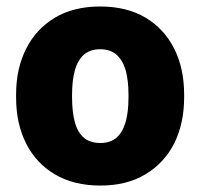

<svg xmlns="http://www.w3.org/2000/svg" viewBox="-20 -558 613 588"><path d="M287.6 10.3Q206.1 10.3 148.4 -23.9Q90.8 -57.6 60.1 -118.4Q29.3 -179.2 29.3 -259.3V-269Q29.3 -348.1 60.1 -408.7Q90.3 -469.2 147.9 -503.7Q205.6 -538.1 286.6 -538.1Q368.2 -538.1 425.8 -503.9Q482.9 -469.7 513.4 -409.2Q543.9 -348.6 543.9 -269V-259.3Q543.9 -180.7 513.7 -119.1Q482.9 -58.6 425.5 -24.2Q368.2 10.3 287.6 10.3ZM287.6 -120.1Q318.4 -120.1 337.9 -137.2Q356.4 -154.3 365 -185.3Q373.5 -216.3 373.5 -259.3V-269Q373.5 -309.6 365.2 -341.8Q356.4 -372.6 337.4 -389.9Q318.4 -407.2 286.6 -407.2Q255.9 -407.2 236.3 -390.1Q217.3 -372.6 209 -341.6Q200.7 -310.5 200.7 -269V-259.3Q200.7 -216.8 209 -184.6Q217.3 -153.3 236.3 -136.7Q255.4 -120.1 287.6 -120.1Z"/></svg>

Font: Suwannaphum Black
Style: Regular
Weight: 900
Designer: Danh Hong
Version: Version 8.002; ttfautohint (v1.8.3)